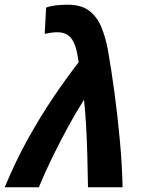

<svg xmlns="http://www.w3.org/2000/svg" viewBox="-46 -796 626 816"><path d="M-26 0Q21 -113 74 -208Q127 -303 181.5 -383.5Q236 -464 288 -531Q283 -574 273 -602.5Q263 -631 245 -645Q227 -659 197 -659Q181 -659 168 -656.5Q155 -654 144 -652L150 -764Q166 -770 189.5 -773Q213 -776 241 -776Q300 -776 333.5 -750Q367 -724 384.5 -681.5Q402 -639 412 -587Q427 -503 440.5 -402.5Q454 -302 463.5 -198.5Q473 -95 475 0H328Q327 -72 325 -140.5Q323 -209 319.5 -268.5Q316 -328 311 -372Q279 -322 244 -258Q209 -194 176.5 -127.5Q144 -61 119 0Z"/></svg>

Font: Ubuntu Sans Mono
Style: Italic
Weight: 400
Italic angle: -13.5°
Monospace: yes
Designer: Dalton Maag Ltd
Foundry: Dalton Maag Ltd
Version: Version 1.006